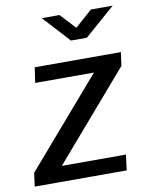

<svg xmlns="http://www.w3.org/2000/svg" viewBox="-82 -783 654 843"><g transform="rotate(-10 245.0 -361.5)"><path d="M382 -723 305 -655 242 -723H163L272 -604H343L479 -723ZM4 0H414L423 -69H137L471 -456L479 -516H95L85 -448H347L12 -60Z"/></g></svg>

Font: United Sans Medium
Style: Italic
Weight: 500
Italic angle: -8°
Designer: Pablo Impallari, Rodrigo Fuenzalida (Modified by Dan O. Williams)
Version: Version 1.000;PS 001.000;hotconv 1.0.88;makeotf.lib2.5.64775